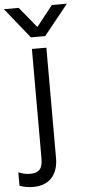

<svg xmlns="http://www.w3.org/2000/svg" viewBox="-118 -819 492 1097"><g transform="rotate(-5 128.5 -271.0)"><path d="M-51.8 -784.2H33.2L129.9 -666L223.6 -784.2H309.6L169.9 -610.4H87.9ZM-50.8 151.4Q-18.6 166 17.1 166Q52.7 166 70.3 147.9Q87.9 129.9 87.9 85V-543.9H170.9V87.9Q170.9 161.1 133.3 201.7Q95.7 242.2 27.3 242.2Q-15.6 242.2 -50.8 228.5Z"/></g></svg>

Font: GenEi M Gothic v2 Regular
Style: Regular
Weight: 400
Version: Version 2.0